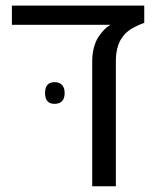

<svg xmlns="http://www.w3.org/2000/svg" viewBox="-20 -650 544 670"><path d="M323.7 -521.5Q335 -537.6 344 -546.9Q353 -556.2 365.2 -563.5H21.5V-630.4H483.4V-570.3Q455.6 -560.1 436.5 -548.1Q417.5 -536.1 405.8 -518.6Q384.3 -487.8 384.3 -436V0H301.8V-437Q301.8 -462.4 307.9 -484.6Q314 -506.8 323.7 -521.5ZM137.2 -325.2Q137.2 -363.3 170.4 -363.3Q187.5 -363.3 196.5 -353.5Q205.6 -343.8 205.6 -325.2Q205.6 -306.6 196.5 -297.1Q187.5 -287.6 170.4 -287.6Q137.2 -287.6 137.2 -325.2Z"/></svg>

Font: Viking Open Sans
Style: Regular
Weight: 400
Foundry: Ascender Corporation
Version: Version 2.001